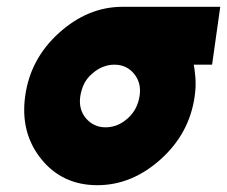

<svg xmlns="http://www.w3.org/2000/svg" viewBox="-20 -532 667 564"><path d="M340 -512Q238 -512 153 -435Q69 -359 54 -250Q39 -142 101 -65Q163 12 266 12Q368 12 453 -65Q537 -141 552 -250Q554 -264 554.5 -277.5Q555 -291 554 -304Q553 -314 552 -323.5Q551 -333 549 -342H603L627 -512ZM316 -342Q352 -342 374 -315Q396 -288 390 -250Q387 -231 379 -215Q371 -199 356 -185Q326 -158 290 -158Q255 -158 232 -185Q210 -212 216 -250Q219 -269 227 -285.5Q235 -302 250 -315Q280 -342 316 -342Z"/></svg>

Font: Unageo
Style: Black-Italic
Weight: 900
Designer: Richard Sepsi
Foundry: Richard Sepsi
Version: Version 2.000